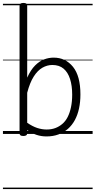

<svg xmlns="http://www.w3.org/2000/svg" viewBox="-20 -911 650 1306"><path d="M139 14Q125 14 119 9.5Q113 5 113 -4V-872Q113 -882 119.5 -886.5Q126 -891 140 -891Q153 -891 159 -886.5Q165 -882 165 -871V-383Q189 -436 218.5 -465.5Q248 -495 280 -507Q312 -519 345 -519Q426 -519 476.5 -456.5Q527 -394 527 -269Q527 -217 517.5 -173Q508 -129 489 -94Q470 -59 442 -34.5Q414 -10 377.5 3.5Q341 17 296 17Q261 17 229 6.5Q197 -4 165 -26V-4Q165 5 158.5 9.5Q152 14 139 14ZM165 -76Q201 -51 233.5 -40.5Q266 -30 297 -30Q330 -30 356.5 -40Q383 -50 404.5 -68.5Q426 -87 440.5 -115.5Q455 -144 463 -182.5Q471 -221 471 -267Q471 -328 456.5 -373.5Q442 -419 412.5 -444Q383 -469 336 -469Q301 -469 268.5 -450.5Q236 -432 209.5 -390.5Q183 -349 165 -280ZM0 365H610V375H0ZM0 -20H610V0H0ZM0 -505H610V-500H0ZM0 -885H610V-875H0Z"/></svg>

Font: Playwrite IT Moderna Guides
Style: Regular
Weight: 400
Designer: Veronika Burian, José Scaglione
Foundry: TypeTogether
Version: Version 1.003